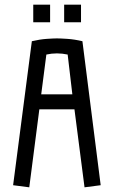

<svg xmlns="http://www.w3.org/2000/svg" viewBox="-20 -790 487 820"><path d="M148 -323 105 10 36 1 116 -614Q150 -622 179.5 -624Q209 -626 223 -626Q238 -626 268 -624Q298 -622 332 -614L410 1L341 10L298 -323ZM223 -562Q200 -562 178 -557L156 -387H289L269 -557Q246 -562 223 -562ZM194 -770V-695H122V-770ZM326 -770V-695H254V-770Z"/></svg>

Font: Aubrey
Style: Regular
Weight: 400
Designer: Gayaneh Bagdasaryan
Foundry: Cyreal.org
Version: Version 1.102; ttfautohint (v1.8.3)